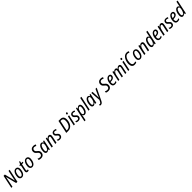

<svg xmlns="http://www.w3.org/2000/svg" viewBox="1488 -5156 9793 9793"><g transform="rotate(-45 6384.5 -259.5)"><path d="M19 0H99L178 -377C190 -433 208 -526 216 -585H219L364 0H457L609 -714H529L446 -326C435 -272 420 -195 411 -135H408L265 -714H170Z M783 9C947 9 1026 -198 1026 -361C1026 -476 968 -545 870 -545C701 -545 626 -323 626 -173C626 -59 685 9 783 9ZM791 -62C738 -62 710 -101 710 -172C710 -299 764 -475 865 -475C920 -475 943 -425 943 -367C943 -217 880 -62 791 -62Z M1197 10C1223 10 1256 3 1275 -7L1276 -72C1256 -65 1237 -61 1220 -61C1191 -61 1180 -78 1181 -105C1181 -121 1184 -143 1189 -162L1254 -470H1356L1370 -536H1268L1295 -658H1240L1189 -541L1117 -512L1109 -470H1171L1107 -165C1101 -138 1098 -113 1098 -93C1098 -22 1135 10 1197 10Z M1529 9C1693 9 1772 -198 1772 -361C1772 -476 1714 -545 1616 -545C1447 -545 1372 -323 1372 -173C1372 -59 1431 9 1529 9ZM1537 -62C1484 -62 1456 -101 1456 -172C1456 -299 1510 -475 1611 -475C1666 -475 1689 -425 1689 -367C1689 -217 1626 -62 1537 -62Z M2156 10C2297 10 2384 -73 2384 -207C2384 -294 2345 -339 2280 -390C2220 -439 2191 -467 2191 -525C2191 -602 2243 -647 2312 -647C2356 -647 2398 -630 2430 -610L2467 -685C2427 -708 2374 -724 2316 -724C2192 -724 2102 -646 2102 -517C2102 -432 2144 -387 2204 -338C2273 -283 2295 -252 2295 -200C2295 -111 2235 -67 2158 -67C2101 -67 2052 -86 2016 -109L2009 -23C2046 -1 2094 10 2156 10Z M2620 -61C2579 -61 2558 -92 2558 -157C2558 -296 2622 -475 2715 -475C2759 -475 2786 -439 2786 -383C2786 -347 2781 -306 2767 -253C2741 -151 2687 -61 2620 -61ZM2592 10C2651 10 2698 -31 2737 -88H2739L2730 0H2796L2910 -536H2843L2817 -461H2813C2797 -511 2762 -546 2706 -546C2559 -546 2473 -328 2473 -154C2473 -48 2519 10 2592 10Z M2926 2H3011L3067 -259C3097 -407 3158 -472 3219 -472C3254 -472 3271 -453 3271 -417C3271 -394 3265 -366 3259 -335L3188 2H3273L3345 -335C3351 -364 3357 -401 3358 -430C3358 -507 3314 -548 3246 -548C3181 -548 3134 -503 3101 -452H3099L3110 -538H3040Z M3516 10C3627 10 3695 -51 3696 -156C3696 -226 3661 -259 3604 -306C3552 -345 3538 -367 3538 -401C3538 -446 3570 -476 3619 -476C3660 -476 3695 -462 3724 -444L3756 -510C3722 -530 3674 -546 3618 -546C3518 -546 3455 -482 3455 -394C3455 -332 3484 -293 3541 -249C3595 -207 3610 -185 3610 -148C3610 -93 3574 -61 3512 -61C3467 -61 3419 -80 3390 -100V-20C3419 -3 3462 10 3516 10Z M3981 0H4125C4373 0 4490 -236 4490 -470C4490 -633 4410 -714 4271 -714H4132ZM4082 -75 4201 -639H4261C4349 -639 4400 -587 4400 -467C4400 -277 4313 -75 4134 -75Z M4700 -626C4732 -626 4757 -655 4757 -696C4757 -722 4743 -737 4716 -737C4678 -737 4658 -703 4658 -668C4658 -641 4674 -626 4700 -626ZM4521 0H4603L4717 -536H4635Z M4851 10C4962 10 5030 -51 5031 -156C5031 -226 4996 -259 4939 -306C4887 -345 4873 -367 4873 -401C4873 -446 4905 -476 4954 -476C4995 -476 5030 -462 5059 -444L5091 -510C5057 -530 5009 -546 4953 -546C4853 -546 4790 -482 4790 -394C4790 -332 4819 -293 4876 -249C4930 -207 4945 -185 4945 -148C4945 -93 4909 -61 4847 -61C4802 -61 4754 -80 4725 -100V-20C4754 -3 4797 10 4851 10Z M5301 -61C5251 -61 5227 -96 5227 -154C5227 -288 5303 -476 5392 -476C5435 -476 5456 -445 5456 -380C5456 -244 5395 -61 5301 -61ZM5054 237H5136L5181 21C5187 -6 5193 -46 5197 -74H5201C5217 -27 5252 10 5308 10C5457 10 5541 -208 5541 -382C5541 -491 5494 -546 5422 -546C5364 -546 5318 -506 5277 -448H5274L5285 -536H5217Z M5584 0H5666L5828 -760H5746Z M5972 -61C5931 -61 5910 -92 5910 -157C5910 -296 5974 -475 6067 -475C6111 -475 6138 -439 6138 -383C6138 -347 6133 -306 6119 -253C6093 -151 6039 -61 5972 -61ZM5944 10C6003 10 6050 -31 6089 -88H6091L6082 0H6148L6262 -536H6195L6169 -461H6165C6149 -511 6114 -546 6058 -546C5911 -546 5825 -328 5825 -154C5825 -48 5871 10 5944 10Z M6235 241C6318 241 6363 189 6407 97L6711 -536H6624L6485 -234C6468 -198 6441 -131 6429 -94H6426C6427 -136 6426 -203 6423 -255L6408 -536H6325L6367 3L6331 78C6303 136 6277 169 6232 169C6213 169 6196 166 6181 161L6176 231C6192 237 6209 241 6235 241Z M7010 10C7151 10 7238 -73 7238 -207C7238 -294 7199 -339 7134 -390C7074 -439 7045 -467 7045 -525C7045 -602 7097 -647 7166 -647C7210 -647 7252 -630 7284 -610L7321 -685C7281 -708 7228 -724 7170 -724C7046 -724 6956 -646 6956 -517C6956 -432 6998 -387 7058 -338C7127 -283 7149 -252 7149 -200C7149 -111 7089 -67 7012 -67C6955 -67 6906 -86 6870 -109L6863 -23C6900 -1 6948 10 7010 10Z M7487 10C7543 10 7583 -3 7625 -25L7626 -95C7581 -71 7547 -59 7506 -59C7441 -59 7410 -100 7410 -178C7410 -197 7412 -218 7415 -237H7427C7608 -237 7699 -317 7699 -430C7699 -504 7654 -546 7573 -546C7426 -546 7327 -364 7327 -171C7327 -58 7386 10 7487 10ZM7427 -302C7453 -409 7509 -477 7564 -477C7602 -477 7619 -455 7619 -423C7619 -343 7548 -302 7432 -302Z M7731 0H7814L7868 -262C7897 -397 7951 -474 8016 -474C8051 -474 8066 -453 8066 -414C8066 -399 8063 -378 8058 -352L7984 0H8066L8128 -295C8152 -407 8206 -474 8264 -474C8299 -474 8316 -452 8316 -415C8316 -398 8313 -376 8307 -348L8233 0H8316L8390 -351C8396 -378 8400 -404 8400 -431C8400 -506 8361 -546 8295 -546C8232 -546 8183 -504 8149 -452H8146C8138 -513 8105 -546 8045 -546C7983 -546 7937 -502 7905 -452H7901L7912 -536H7845Z M8628 -626C8660 -626 8685 -655 8685 -696C8685 -722 8671 -737 8644 -737C8606 -737 8586 -703 8586 -668C8586 -641 8602 -626 8628 -626ZM8449 0H8531L8645 -536H8563Z M8907 10C8961 10 9004 1 9046 -17L9047 -92C9006 -77 8965 -66 8925 -66C8842 -66 8798 -127 8798 -244C8798 -402 8877 -649 9046 -649C9088 -649 9121 -636 9149 -617L9188 -687C9149 -713 9103 -725 9047 -725C8820 -725 8709 -446 8709 -239C8709 -80 8780 10 8907 10Z M9319 9C9483 9 9562 -198 9562 -361C9562 -476 9504 -545 9406 -545C9237 -545 9162 -323 9162 -173C9162 -59 9221 9 9319 9ZM9327 -62C9274 -62 9246 -101 9246 -172C9246 -299 9300 -475 9401 -475C9456 -475 9479 -425 9479 -367C9479 -217 9416 -62 9327 -62Z M9605 2H9690L9746 -259C9776 -407 9837 -472 9898 -472C9933 -472 9950 -453 9950 -417C9950 -394 9944 -366 9938 -335L9867 2H9952L10024 -335C10030 -364 10036 -401 10037 -430C10037 -507 9993 -548 9925 -548C9860 -548 9813 -503 9780 -452H9778L9789 -538H9719Z M10256 -60C10214 -60 10193 -92 10193 -156C10193 -287 10253 -475 10348 -475C10399 -475 10421 -440 10421 -384C10421 -258 10351 -60 10256 -60ZM10226 10C10286 10 10329 -30 10370 -87H10373L10364 0H10431L10592 -760H10510L10471 -578C10463 -539 10458 -503 10452 -463H10448C10432 -511 10396 -546 10339 -546C10191 -546 10108 -325 10108 -154C10108 -47 10154 10 10226 10Z M10751 10C10807 10 10847 -3 10889 -25L10890 -95C10845 -71 10811 -59 10770 -59C10705 -59 10674 -100 10674 -178C10674 -197 10676 -218 10679 -237H10691C10872 -237 10963 -317 10963 -430C10963 -504 10918 -546 10837 -546C10690 -546 10591 -364 10591 -171C10591 -58 10650 10 10751 10ZM10691 -302C10717 -409 10773 -477 10828 -477C10866 -477 10883 -455 10883 -423C10883 -343 10812 -302 10696 -302Z M10993 2H11078L11134 -259C11164 -407 11225 -472 11286 -472C11321 -472 11338 -453 11338 -417C11338 -394 11332 -366 11326 -335L11255 2H11340L11412 -335C11418 -364 11424 -401 11425 -430C11425 -507 11381 -548 11313 -548C11248 -548 11201 -503 11168 -452H11166L11177 -538H11107Z M11583 10C11694 10 11762 -51 11763 -156C11763 -226 11728 -259 11671 -306C11619 -345 11605 -367 11605 -401C11605 -446 11637 -476 11686 -476C11727 -476 11762 -462 11791 -444L11823 -510C11789 -530 11741 -546 11685 -546C11585 -546 11522 -482 11522 -394C11522 -332 11551 -293 11608 -249C11662 -207 11677 -185 11677 -148C11677 -93 11641 -61 11579 -61C11534 -61 11486 -80 11457 -100V-20C11486 -3 11529 10 11583 10Z M12018 10C12074 10 12114 -3 12156 -25L12157 -95C12112 -71 12078 -59 12037 -59C11972 -59 11941 -100 11941 -178C11941 -197 11943 -218 11946 -237H11958C12139 -237 12230 -317 12230 -430C12230 -504 12185 -546 12104 -546C11957 -546 11858 -364 11858 -171C11858 -58 11917 10 12018 10ZM11958 -302C11984 -409 12040 -477 12095 -477C12133 -477 12150 -455 12150 -423C12150 -343 12079 -302 11963 -302Z M12433 -60C12391 -60 12370 -92 12370 -156C12370 -287 12430 -475 12525 -475C12576 -475 12598 -440 12598 -384C12598 -258 12528 -60 12433 -60ZM12403 10C12463 10 12506 -30 12547 -87H12550L12541 0H12608L12769 -760H12687L12648 -578C12640 -539 12635 -503 12629 -463H12625C12609 -511 12573 -546 12516 -546C12368 -546 12285 -325 12285 -154C12285 -47 12331 10 12403 10Z"/></g></svg>

Font: Noto Sans Display SemiCondensed
Style: Italic
Weight: 400
Width: 4
Italic angle: -12°
Designer: Monotype Design Team
Foundry: Monotype Imaging Inc.
Version: Version 1.900